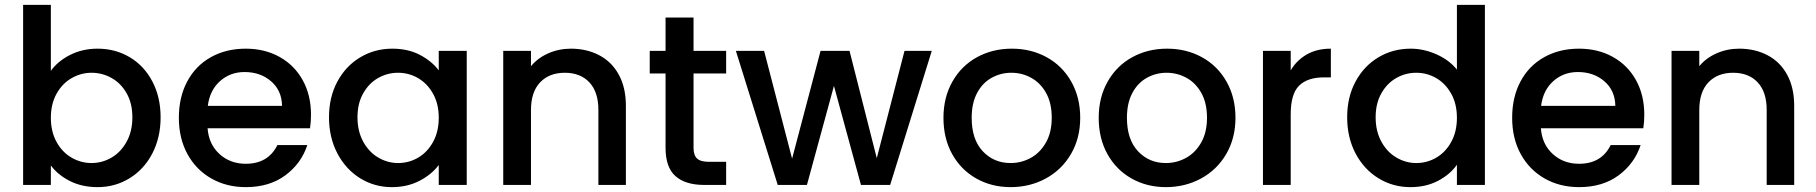

<svg xmlns="http://www.w3.org/2000/svg" viewBox="-20 -760 7463 789"><path d="M189 -469Q218 -509 268.5 -534.5Q319 -560 381 -560Q454 -560 513 -525Q572 -490 606 -425.5Q640 -361 640 -278Q640 -195 606 -129.5Q572 -64 512.5 -27.5Q453 9 381 9Q317 9 267.5 -16Q218 -41 189 -80V0H75V-740H189ZM524 -278Q524 -335 500.5 -376.5Q477 -418 438.5 -439.5Q400 -461 356 -461Q313 -461 274.5 -439Q236 -417 212.5 -375Q189 -333 189 -276Q189 -219 212.5 -176.5Q236 -134 274.5 -112Q313 -90 356 -90Q400 -90 438.5 -112.5Q477 -135 500.5 -178Q524 -221 524 -278Z M1258 -289Q1258 -258 1254 -233H833Q838 -167 882 -127Q926 -87 990 -87Q1082 -87 1120 -164H1243Q1218 -88 1152.5 -39.5Q1087 9 990 9Q911 9 848.5 -26.5Q786 -62 750.5 -126.5Q715 -191 715 -276Q715 -361 749.5 -425.5Q784 -490 846.5 -525Q909 -560 990 -560Q1068 -560 1129 -526Q1190 -492 1224 -430.5Q1258 -369 1258 -289ZM1139 -325Q1138 -388 1094 -426Q1050 -464 985 -464Q926 -464 884 -426.5Q842 -389 834 -325Z M1332 -278Q1332 -361 1366.5 -425Q1401 -489 1460.5 -524.5Q1520 -560 1592 -560Q1657 -560 1705.5 -534.5Q1754 -509 1783 -471V-551H1898V0H1783V-82Q1754 -43 1704 -17Q1654 9 1590 9Q1519 9 1460 -27.5Q1401 -64 1366.5 -129.5Q1332 -195 1332 -278ZM1783 -276Q1783 -333 1759.5 -375Q1736 -417 1698 -439Q1660 -461 1616 -461Q1572 -461 1534 -439.5Q1496 -418 1472.5 -376.5Q1449 -335 1449 -278Q1449 -221 1472.5 -178Q1496 -135 1534.5 -112.5Q1573 -90 1616 -90Q1660 -90 1698 -112Q1736 -134 1759.5 -176.5Q1783 -219 1783 -276Z M2326 -560Q2391 -560 2442.5 -533Q2494 -506 2523 -453Q2552 -400 2552 -325V0H2439V-308Q2439 -382 2402 -421.5Q2365 -461 2301 -461Q2237 -461 2199.5 -421.5Q2162 -382 2162 -308V0H2048V-551H2162V-488Q2190 -522 2233.5 -541Q2277 -560 2326 -560Z M2830 -458V-153Q2830 -122 2844.5 -108.5Q2859 -95 2894 -95H2964V0H2874Q2797 0 2756 -36Q2715 -72 2715 -153V-458H2650V-551H2715V-688H2830V-551H2964V-458Z M3809 -551 3638 0H3518L3407 -407L3296 0H3176L3004 -551H3120L3235 -108L3352 -551H3471L3583 -110L3697 -551Z M4133 9Q4055 9 3992 -26.5Q3929 -62 3893 -126.5Q3857 -191 3857 -276Q3857 -360 3894 -425Q3931 -490 3995 -525Q4059 -560 4138 -560Q4217 -560 4281 -525Q4345 -490 4382 -425Q4419 -360 4419 -276Q4419 -192 4381 -127Q4343 -62 4277.5 -26.5Q4212 9 4133 9ZM4133 -90Q4177 -90 4215.5 -111Q4254 -132 4278 -174Q4302 -216 4302 -276Q4302 -336 4279 -377.5Q4256 -419 4218 -440Q4180 -461 4136 -461Q4092 -461 4054.5 -440Q4017 -419 3995 -377.5Q3973 -336 3973 -276Q3973 -187 4018.5 -138.5Q4064 -90 4133 -90Z M4771 9Q4693 9 4630 -26.5Q4567 -62 4531 -126.5Q4495 -191 4495 -276Q4495 -360 4532 -425Q4569 -490 4633 -525Q4697 -560 4776 -560Q4855 -560 4919 -525Q4983 -490 5020 -425Q5057 -360 5057 -276Q5057 -192 5019 -127Q4981 -62 4915.5 -26.5Q4850 9 4771 9ZM4771 -90Q4815 -90 4853.5 -111Q4892 -132 4916 -174Q4940 -216 4940 -276Q4940 -336 4917 -377.5Q4894 -419 4856 -440Q4818 -461 4774 -461Q4730 -461 4692.5 -440Q4655 -419 4633 -377.5Q4611 -336 4611 -276Q4611 -187 4656.5 -138.5Q4702 -90 4771 -90Z M5284 -471Q5309 -513 5350.5 -536.5Q5392 -560 5449 -560V-442H5420Q5353 -442 5318.5 -408Q5284 -374 5284 -290V0H5170V-551H5284Z M5516 -278Q5516 -361 5550.5 -425Q5585 -489 5644.5 -524.5Q5704 -560 5777 -560Q5831 -560 5883.5 -536.5Q5936 -513 5967 -474V-740H6082V0H5967V-83Q5939 -43 5889.5 -17Q5840 9 5776 9Q5704 9 5644.5 -27.5Q5585 -64 5550.5 -129.5Q5516 -195 5516 -278ZM5967 -276Q5967 -333 5943.5 -375Q5920 -417 5882 -439Q5844 -461 5800 -461Q5756 -461 5718 -439.5Q5680 -418 5656.5 -376.5Q5633 -335 5633 -278Q5633 -221 5656.5 -178Q5680 -135 5718.5 -112.5Q5757 -90 5800 -90Q5844 -90 5882 -112Q5920 -134 5943.5 -176.5Q5967 -219 5967 -276Z M6737 -289Q6737 -258 6733 -233H6312Q6317 -167 6361 -127Q6405 -87 6469 -87Q6561 -87 6599 -164H6722Q6697 -88 6631.5 -39.5Q6566 9 6469 9Q6390 9 6327.5 -26.5Q6265 -62 6229.5 -126.5Q6194 -191 6194 -276Q6194 -361 6228.5 -425.5Q6263 -490 6325.5 -525Q6388 -560 6469 -560Q6547 -560 6608 -526Q6669 -492 6703 -430.5Q6737 -369 6737 -289ZM6618 -325Q6617 -388 6573 -426Q6529 -464 6464 -464Q6405 -464 6363 -426.5Q6321 -389 6313 -325Z M7127 -560Q7192 -560 7243.5 -533Q7295 -506 7324 -453Q7353 -400 7353 -325V0H7240V-308Q7240 -382 7203 -421.5Q7166 -461 7102 -461Q7038 -461 7000.5 -421.5Q6963 -382 6963 -308V0H6849V-551H6963V-488Q6991 -522 7034.5 -541Q7078 -560 7127 -560Z"/></svg>

Font: Fz Poppins Med
Style: Regular
Weight: 500
Designer: Ninad Kale (Devanagari), Jonny Pinhorn (Latin)
Foundry: Indian Type Foundry
Version: Vit hóa bi Vntype.Com & FontZin.Com